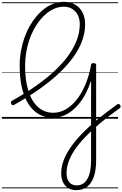

<svg xmlns="http://www.w3.org/2000/svg" viewBox="-20 -1292 1332 2089"><path d="M810 777Q759 777 722 754Q685 731 665.5 690Q646 649 646 592Q646 527 670 459.5Q694 392 742.5 320Q791 248 863.5 171.5Q936 95 1034 13.5Q1132 -68 1254 -155Q1265 -163 1272.5 -161Q1280 -159 1287 -148Q1294 -138 1292 -129Q1290 -120 1280 -113Q1163 -30 1070.5 47.5Q978 125 909 197Q840 269 794.5 336Q749 403 726.5 467Q704 531 704 593Q704 655 733 690Q762 725 815 725Q890 725 930.5 655Q971 585 971 454V-416Q947 -341 914.5 -278Q882 -215 841.5 -165.5Q801 -116 755.5 -81.5Q710 -47 659.5 -29Q609 -11 556 -11Q442 -11 361 -78.5Q280 -146 237 -272.5Q194 -399 194 -575Q194 -655 207 -731Q220 -807 244 -876.5Q268 -946 302 -1006Q336 -1066 377.5 -1115Q419 -1164 466.5 -1199.5Q514 -1235 567 -1253.5Q620 -1272 675 -1272Q745 -1272 796.5 -1242.5Q848 -1213 877 -1158.5Q906 -1104 906 -1028Q906 -938 873.5 -848Q841 -758 777 -669.5Q713 -581 619.5 -493Q526 -405 404 -319.5Q282 -234 133 -151Q121 -145 113.5 -149Q106 -153 101 -164Q96 -176 99 -183.5Q102 -191 113 -197Q255 -276 371 -357.5Q487 -439 576 -522.5Q665 -606 725.5 -690.5Q786 -775 817 -859.5Q848 -944 848 -1028Q848 -1087 826 -1129.5Q804 -1172 765.5 -1195.5Q727 -1219 675 -1219Q627 -1219 581 -1201.5Q535 -1184 493.5 -1151.5Q452 -1119 415 -1073.5Q378 -1028 348 -972Q318 -916 297 -852Q276 -788 264.5 -718.5Q253 -649 253 -575Q253 -416 289.5 -301.5Q326 -187 395 -126Q464 -65 561 -65Q631 -65 696 -102.5Q761 -140 815.5 -209Q870 -278 910 -374Q950 -470 971 -586Q971 -596 977.5 -600.5Q984 -605 998 -605Q1026 -605 1026 -586V453Q1026 558 1001 630.5Q976 703 928 740Q880 777 810 777ZM0 747H1265V757H0ZM0 -20H1265V0H0ZM0 -505H1265V-500H0ZM0 -1267H1265V-1257H0Z"/></svg>

Font: Playwrite VN Guides
Style: Regular
Weight: 400
Designer: Veronika Burian, José Scaglione
Foundry: TypeTogether
Version: Version 1.003